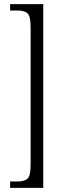

<svg xmlns="http://www.w3.org/2000/svg" viewBox="-20 -780 307 928"><path d="M29 128V97H67Q99 97 113.5 83Q128 69 128 17V-649Q128 -701 113.5 -715Q99 -729 67 -729H29V-760H189V128Z"/></svg>

Font: Noto Serif Ethiopic ExtraCondensed Light
Style: Regular
Weight: 300
Width: 2
Designer: Monotype Design Team
Foundry: Monotype Imaging Inc.
Version: Version 2.102; ttfautohint (v1.8.4.7-5d5b)